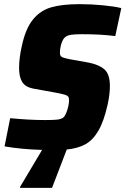

<svg xmlns="http://www.w3.org/2000/svg" viewBox="-20 -716 605 926"><path d="M269 -460Q269 -447 278 -441.5Q287 -436 313 -431L408 -414Q458 -404 484 -381Q510 -358 510 -301Q510 -261 499 -211Q481 -131 454.5 -85.5Q428 -40 391.5 -20Q355 0 302 5L231 190H77V185L183 7Q82 4 2 -10L29 -146Q122 -137 197 -137Q237 -137 255 -139Q273 -141 284 -148Q295 -156 304 -184Q313 -212 313 -233Q313 -245 308.5 -250.5Q304 -256 290 -260Q276 -264 244 -270L139 -289Q103 -296 87.5 -320Q72 -344 72 -388Q72 -435 85 -493Q103 -578 139 -622Q175 -666 228 -681Q281 -696 364 -696Q420 -696 476.5 -690.5Q533 -685 565 -677L536 -542Q468 -551 375 -551Q342 -551 324.5 -548.5Q307 -546 297 -539Q284 -530 276.5 -507Q269 -484 269 -460Z"/></svg>

Font: Saira Semi Condensed ExtraBold
Style: Italic
Weight: 800
Width: 4
Italic angle: -12°
Designer: Hector Gatti with collaboration of the Omnibus-Type team
Foundry: Omnibus-Type
Version: Version 1.001; ttfautohint (v1.8)